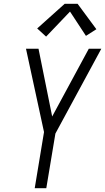

<svg xmlns="http://www.w3.org/2000/svg" viewBox="-20 -992 554 1012"><path d="M163 0 212 -296 117 -735H183L255 -378L448 -735H514L272 -288L224 0ZM223 -799 176 -842 321 -972H389L488 -838L433 -803L349 -931Z"/></svg>

Font: Iosevka SS04 Light Oblique
Style: Regular
Weight: 300
Italic angle: -9°
Monospace: yes
Designer: Belleve Invis
Foundry: Belleve Invis
Version: Version 19.0.0; ttfautohint (v1.8.4)